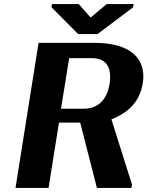

<svg xmlns="http://www.w3.org/2000/svg" viewBox="-20 -921 723 941"><path d="M56 0H218L269 -320H373L455 0H624L627 -16L526 -336C604 -367 665 -418 680 -515C685 -546 683 -574 674 -599C647 -676 562 -711 441 -711H169ZM232 -886 363 -754H458L632 -885L635 -901H503L424 -835L366 -901H235ZM279 -388 319 -636H429C498 -636 530 -595 517 -510C504 -427 456 -388 389 -388Z"/></svg>

Font: Aerodynamic
Style: BdObl
Weight: 500
Designer: Google
Version: Version 2.000980; 2014